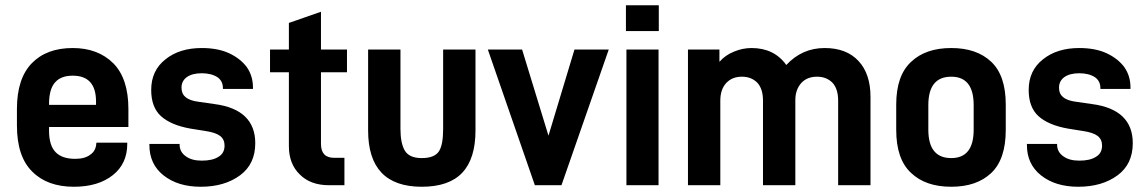

<svg xmlns="http://www.w3.org/2000/svg" viewBox="-20 -710 4394 736"><path d="M168 -209Q168 -151.9 193.8 -126Q218.8 -101.1 268.1 -101.1Q305.7 -101.1 326.2 -117.2Q347.7 -131.8 349.1 -160.2L350.1 -163.1H467.8V-158.2Q467.8 -83 413.1 -39.1Q356.9 5.9 263.2 5.9Q161.6 5.9 104 -51.8Q44.9 -109.4 44.9 -229V-292Q44.9 -409.2 102.1 -467.8Q158.7 -525.9 258.8 -525.9Q356 -525.9 415 -466.8Q472.2 -408.2 472.2 -292V-223.1H168ZM191.9 -395Q168 -369.6 168 -311V-308.1H348.1V-320.8Q348.1 -419.9 258.8 -419.9Q213.9 -419.9 191.9 -395Z M606.4 -38.1Q552.7 -81.1 552.7 -153.8V-158.2H668.5V-155.8Q668.5 -127.4 692.4 -110.8Q714.8 -94.2 753.4 -94.2Q794.9 -94.2 817.4 -108.9Q840.8 -122.6 840.8 -151.9Q840.8 -175.8 823.7 -189Q806.6 -202.1 766.6 -208L711.4 -216.8Q635.3 -230 596.7 -265.1Q559.6 -299.3 559.6 -365.2Q559.6 -439.9 614.7 -482.9Q668.5 -525.9 753.4 -525.9Q813.5 -525.9 856.4 -506.8Q900.9 -486.3 925.8 -453.1Q949.7 -418.9 949.7 -375V-369.1H834.5V-372.1Q834.5 -399.4 813.5 -414.1Q790 -429.2 753.4 -429.2Q716.3 -429.2 695.8 -414.1Q675.8 -399.4 675.8 -374Q675.8 -350.1 691.4 -337.9Q706.5 -324.2 741.7 -319.8L802.7 -311Q880.4 -300.8 919.4 -263.2Q958.5 -225.6 958.5 -161.1Q958.5 -81.1 900.4 -38.1Q840.8 5.9 749.5 5.9Q661.6 5.9 606.4 -38.1Z M1210.4 -158.2Q1210.4 -105 1261.2 -105H1300.3V0H1241.2Q1170.4 0 1129.4 -41Q1087.4 -81.5 1087.4 -149.9V-433.1H1015.1V-520H1087.4V-622.1L1210.4 -665V-520H1310.1V-433.1H1210.4Z M1391.1 -520H1515.1V-215.8Q1515.1 -161.1 1531.7 -132.8Q1548.8 -104 1596.7 -104Q1646.5 -104 1663.1 -130.9Q1678.7 -155.8 1678.7 -215.8V-520H1802.7V-210Q1802.7 -101.6 1752 -47.9Q1701.2 5.9 1596.7 5.9Q1391.1 5.9 1391.1 -210Z M1981.4 -520 2082.5 -189.9 2182.1 -520H2313.5L2132.3 0H2030.3L1850.1 -520Z M2505.4 -689.9V-590.8H2379.4V-689.9ZM2504.4 -520V0H2381.3V-520Z M2737.8 -520V-473.1Q2760.7 -499 2793.9 -512.2Q2826.7 -525.9 2860.8 -525.9Q2947.8 -525.9 2994.1 -460.9Q3054.7 -525.9 3141.1 -525.9Q3225.1 -525.9 3271 -476.1Q3316.9 -426.8 3316.9 -338.9V0H3192.9V-324.2Q3192.9 -369.6 3170.9 -393.1Q3147.9 -416 3111.8 -416Q3074.2 -416 3051.8 -392.1Q3028.8 -366.2 3028.8 -327.1V0H2904.8V-324.2Q2904.8 -369.6 2882.8 -393.1Q2859.9 -416 2824.2 -416Q2786.6 -416 2764.2 -392.1Q2741.2 -367.7 2741.2 -324.2V0H2617.2V-520Z M3472.7 -46.9Q3415.5 -99.6 3415.5 -211.9V-309.1Q3415.5 -420.4 3472.7 -473.1Q3528.3 -525.9 3626.5 -525.9Q3724.1 -525.9 3779.8 -473.1Q3835.4 -420.4 3835.4 -309.1V-211.9Q3835.4 -99.6 3779.8 -46.9Q3724.1 5.9 3626.5 5.9Q3528.3 5.9 3472.7 -46.9ZM3712.4 -307.1Q3712.4 -416 3626.5 -416Q3538.6 -416 3538.6 -307.1V-212.9Q3538.6 -104 3626.5 -104Q3712.4 -104 3712.4 -212.9Z M3970.2 -38.1Q3916.5 -81.1 3916.5 -153.8V-158.2H4032.2V-155.8Q4032.2 -127.4 4056.2 -110.8Q4078.6 -94.2 4117.2 -94.2Q4158.7 -94.2 4181.2 -108.9Q4204.6 -122.6 4204.6 -151.9Q4204.6 -175.8 4187.5 -189Q4170.4 -202.1 4130.4 -208L4075.2 -216.8Q3999 -230 3960.4 -265.1Q3923.3 -299.3 3923.3 -365.2Q3923.3 -439.9 3978.5 -482.9Q4032.2 -525.9 4117.2 -525.9Q4177.2 -525.9 4220.2 -506.8Q4264.6 -486.3 4289.6 -453.1Q4313.5 -418.9 4313.5 -375V-369.1H4198.2V-372.1Q4198.2 -399.4 4177.2 -414.1Q4153.8 -429.2 4117.2 -429.2Q4080.1 -429.2 4059.6 -414.1Q4039.6 -399.4 4039.6 -374Q4039.6 -350.1 4055.2 -337.9Q4070.3 -324.2 4105.5 -319.8L4166.5 -311Q4244.1 -300.8 4283.2 -263.2Q4322.3 -225.6 4322.3 -161.1Q4322.3 -81.1 4264.2 -38.1Q4204.6 5.9 4113.3 5.9Q4025.4 5.9 3970.2 -38.1Z"/></svg>

Font: D-DIN-PRO
Style: Bold
Weight: 700
Designer: Charles Nix
Foundry: Datto Inc.
Version: Version 1.000;hotconv 1.0.109;makeotfexe 2.5.65596